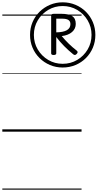

<svg xmlns="http://www.w3.org/2000/svg" viewBox="-20 -1135 842 1655"><path d="M520 -553Q462 -553 411 -574.5Q360 -596 321 -634.5Q282 -673 260.5 -724Q239 -775 239 -834Q239 -893 260.5 -944Q282 -995 321 -1033.5Q360 -1072 411 -1093.5Q462 -1115 520 -1115Q579 -1115 630.5 -1093.5Q682 -1072 720.5 -1033.5Q759 -995 780.5 -944Q802 -893 802 -834Q802 -775 780.5 -724Q759 -673 720.5 -634.5Q682 -596 630.5 -574.5Q579 -553 520 -553ZM520 -585Q589 -585 645.5 -618.5Q702 -652 735.5 -708.5Q769 -765 769 -834Q769 -903 735.5 -959.5Q702 -1016 645.5 -1049.5Q589 -1083 520 -1083Q452 -1083 395.5 -1049.5Q339 -1016 305.5 -959.5Q272 -903 272 -834Q272 -765 305.5 -708.5Q339 -652 395.5 -618.5Q452 -585 520 -585ZM442 -661Q432 -661 426.5 -664.5Q421 -668 421 -675V-1002Q421 -1016 445 -1016H508Q570 -1016 601.5 -996.5Q633 -977 633 -929Q633 -887 601 -859Q569 -831 512 -824Q543 -787 574 -757Q605 -727 641 -699Q648 -694 649 -686.5Q650 -679 641 -670Q627 -654 611 -667Q568 -702 532 -738.5Q496 -775 465 -816V-675Q465 -668 459 -664.5Q453 -661 442 -661ZM465 -856Q525 -857 556 -874.5Q587 -892 587 -927Q587 -952 569.5 -963Q552 -974 517 -974H465ZM0 490H683V500H0ZM0 -20H683V0H0ZM0 -505H683V-500H0ZM0 -1010H683V-1000H0Z"/></svg>

Font: Playwrite MX Guides
Style: Regular
Weight: 400
Designer: Veronika Burian, José Scaglione
Foundry: TypeTogether
Version: Version 1.003